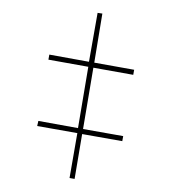

<svg xmlns="http://www.w3.org/2000/svg" viewBox="-74 -692 674 757"><g transform="rotate(-10 263.0 -313.5)"><path d="M164 1 145 -6 206 -175 55 -230 63 -249 212 -194 294 -425 144 -480 151 -499 300 -444 367 -628 385 -622 320 -437 470 -382 463 -363 313 -418 231 -187 382 -132 375 -113 224 -168Z"/></g></svg>

Font: Noto Serif Display Condensed SemiBold
Style: Regular
Weight: 600
Width: 3
Designer: Monotype Design Team
Foundry: Monotype Imaging Inc.
Version: Version 2.009